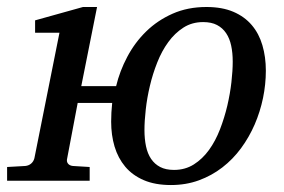

<svg xmlns="http://www.w3.org/2000/svg" viewBox="-48 -514 808 546"><path d="M613.8 -338.9Q613.8 -363.8 609.4 -384.3Q605 -404.8 595 -419.7Q585 -434.6 569.1 -442.9Q553.2 -451.2 529.8 -451.2Q498 -451.2 473.6 -435.5Q449.2 -419.9 430.7 -394.5Q412.1 -369.1 399.2 -336.4Q386.2 -303.7 378.2 -269.5Q370.1 -235.4 366.5 -202.6Q362.8 -169.9 362.8 -144Q362.8 -119.1 367.2 -98.1Q371.6 -77.1 381.6 -62.3Q391.6 -47.4 407.5 -39.1Q423.3 -30.8 446.8 -30.8Q478.5 -30.8 503.2 -46.4Q527.8 -62 546.4 -87.6Q564.9 -113.3 577.6 -146.2Q590.3 -179.2 598.4 -213.4Q606.4 -247.6 610.1 -280.3Q613.8 -313 613.8 -338.9ZM708 -313Q708 -274.4 700 -235.4Q691.9 -196.3 676.3 -160.2Q660.6 -124 637.5 -92.5Q614.3 -61 584.2 -37.8Q554.2 -14.6 517.6 -1.2Q481 12.2 438 12.2Q393.1 12.2 360.8 -1.7Q328.6 -15.6 308.1 -40Q287.6 -64.5 277.8 -97.2Q268.1 -129.9 268.1 -168Q268.1 -193.8 271 -221.2H172.9L143.1 -64Q140.6 -54.7 145.3 -48.8Q149.9 -43 159.2 -42L207 -39.1V0H-27.8V-39.1L23.9 -42Q33.7 -43 40.5 -48.8Q47.4 -54.7 49.8 -64L121.1 -420.9H51.8V-456.1L188 -494.1H228L183.1 -269H282.2Q292.5 -312 314 -352.5Q335.4 -393.1 367.7 -424.6Q399.9 -456.1 442.9 -475.1Q485.8 -494.1 539.1 -494.1Q583.5 -494.1 615.5 -480.5Q647.5 -466.8 668 -442.6Q688.5 -418.5 698.2 -385.3Q708 -352.1 708 -313Z"/></svg>

Font: Charis SIL CyrE
Style: Italic
Weight: 400
Italic angle: -11°
Foundry: SIL International
Version: Version 5.000